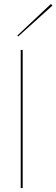

<svg xmlns="http://www.w3.org/2000/svg" viewBox="-20 -953 286 973"><path d="M85 -700V0H95V-700ZM246 -925 238 -933 68 -773 72 -768Z"/></svg>

Font: Jost Thin
Style: Regular
Weight: 250
Version: Version 3.710